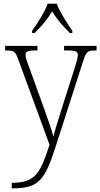

<svg xmlns="http://www.w3.org/2000/svg" viewBox="-20 -786 546 1046"><path d="M155 -619V-606H168C211 -648 237 -679 264 -724C292 -679 318 -648 361 -606H374V-619C346 -657 306 -721 289 -766H240C224 -721 183 -657 155 -619ZM44 210V240H47C193 240 224 198 287 1L431 -447C449 -506 456 -511 502 -511H506V-536H329V-511H354C397 -511 404 -503 404 -485C404 -471 397 -447 388 -419L314 -187C296 -128 281 -82 271 -42C261 -82 234 -154 211 -220L142 -411C126 -453 119 -473 119 -486C119 -504 128 -511 170 -511H184V-536H8V-511H10C59 -511 63 -507 81 -458L250 3C200 153 177 210 44 210Z"/></svg>

Font: Noto Serif Bengali SemiCondensed ExtraLight
Style: Regular
Weight: 200
Width: 4
Designer: Juan Bruce, Universal Thirst, Indian Type Foundry and the Monotype Design Team.
Foundry: Monotype Imaging Inc.
Version: Version 2.003